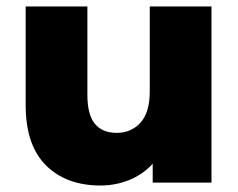

<svg xmlns="http://www.w3.org/2000/svg" viewBox="-20 -562 732 591"><path d="M631 -542V0H450V-58Q420 -25 378 -8Q336 9 289 9Q184 9 121.5 -53Q59 -115 59 -239V-542H249V-270Q249 -209 272 -181Q295 -153 339 -153Q384 -153 412.5 -184.5Q441 -216 441 -281V-542Z"/></svg>

Font: Idrija
Style: Regular
Weight: 800
Designer: Julieta Ulanovsky
Foundry: Julieta Ulanovsky
Version: Version 7.200